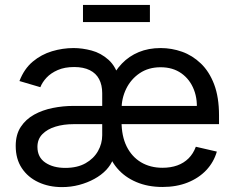

<svg xmlns="http://www.w3.org/2000/svg" viewBox="-20 -744 953 776"><path d="M230.5 12.2Q177.7 12.2 135.3 -7.6Q92.8 -27.3 68.1 -64.5Q43.5 -101.6 43.5 -154.3Q43.5 -200.2 64 -231.2Q84.5 -262.2 118.2 -280.8Q151.9 -299.3 193.1 -307.6Q234.4 -315.9 275.9 -315.9H814.5L773.9 -286.1Q780.3 -338.9 763.9 -381.1Q747.6 -423.3 712.9 -447.8Q678.2 -472.2 629.4 -472.2Q580.1 -472.2 544.7 -448.2Q509.3 -424.3 490.2 -385.5Q471.2 -346.7 471.2 -301.8V-253.9Q471.2 -193.8 491.9 -152.1Q512.7 -110.4 550 -88.1Q587.4 -65.9 636.7 -65.9Q669.9 -65.9 696.5 -75.4Q723.1 -85 742.2 -104Q761.2 -123 771.5 -150.9L856.4 -131.3Q844.2 -88.9 814 -56.6Q783.7 -24.4 738.5 -6.3Q693.4 11.7 636.7 11.7Q577.6 11.7 530.8 -8.3Q483.9 -28.3 453.6 -64Q423.3 -99.6 412.6 -146.5L425.8 -416Q443.8 -457 472.7 -487.1Q501.5 -517.1 540.8 -533.4Q580.1 -549.8 629.4 -549.8Q673.8 -549.8 715.8 -534.9Q757.8 -520 791.7 -487.5Q825.7 -455.1 845.5 -403.1Q865.2 -351.1 865.2 -277.3V-242.2H276.9Q237.3 -242.2 204.3 -232.2Q171.4 -222.2 151.4 -201.9Q131.3 -181.6 131.3 -150.4Q131.3 -108.4 163.1 -86.9Q194.8 -65.4 243.7 -65.4Q292.5 -65.4 325.7 -84.2Q358.9 -103 376 -133.3Q393.1 -163.6 393.1 -197.3V-367.2Q393.1 -400.4 380.6 -424.1Q368.2 -447.8 342.8 -460.4Q317.4 -473.1 279.8 -473.1Q241.2 -473.1 213.4 -460.9Q185.5 -448.7 168.2 -430.2Q150.9 -411.6 143.1 -391.6L58.6 -416.5Q77.6 -465.8 112.3 -494.9Q147 -523.9 190.2 -536.9Q233.4 -549.8 277.3 -549.8Q312.5 -549.8 350.1 -539.8Q387.7 -529.8 418.5 -502.4Q449.2 -475.1 462.9 -422.9L446.3 -100.6H437Q428.2 -77.1 408.7 -56.6Q389.2 -36.1 361.1 -20.8Q333 -5.4 299.8 3.4Q266.6 12.2 230.5 12.2ZM585.9 -724.1V-654.8H315.4V-724.1Z"/></svg>

Font: Inter 16pt
Style: Regular
Weight: 400
Version: Version 4.001;git-66647c0bb